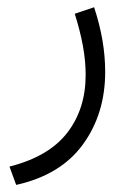

<svg xmlns="http://www.w3.org/2000/svg" viewBox="-20 -253 368 533"><path d="M24.9 260.3 6.3 209.5Q115.7 181.6 166.7 115.5Q217.8 49.3 217.8 -44.9Q217.8 -84 210 -126.5Q202.1 -168.9 187.5 -214.8L241.2 -232.9Q272 -140.1 272 -53.7Q272 63 210.2 147.9Q148.4 232.9 24.9 260.3Z"/></svg>

Font: Vazirmatn RD UI ExtraLight
Style: Regular
Weight: 200
Designer: Saber Rastikerdar
Foundry: Saber Rastikerdar
Version: Version 33.003